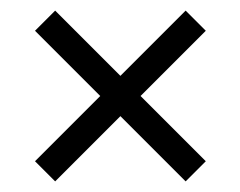

<svg xmlns="http://www.w3.org/2000/svg" viewBox="-20 -491 453 362"><path d="M84 -471 368 -187 330 -149 46 -433ZM368 -433 84 -149 46 -187 330 -471Z"/></svg>

Font: Cinzel SemiBold
Style: Regular
Weight: 600
Designer: Natanael Gama
Version: Version 2.000